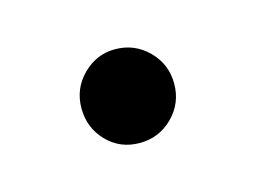

<svg xmlns="http://www.w3.org/2000/svg" viewBox="-34 -390 253 190"><g transform="rotate(-15 92.5 -295.0)"><path d="M45 -295Q45 -315 59 -329Q73 -343 92 -343Q112 -343 126 -329Q140 -315 140 -295Q140 -275 126 -261Q112 -247 92 -247Q72 -247 58.5 -261Q45 -275 45 -295Z"/></g></svg>

Font: Prompt
Style: Regular
Weight: 400
Designer: Katatrad Team
Foundry: CadsonDemak
Version: Version 1.001